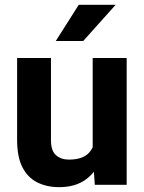

<svg xmlns="http://www.w3.org/2000/svg" viewBox="-20 -770 600 800"><path d="M366.2 -126.5V-528.3H507.8V0H375ZM382.8 -235.8 424.3 -236.8Q424.3 -166 402.8 -110.1Q381.3 -54.2 337.6 -22.2Q293.9 9.8 226.6 9.8Q174.3 9.8 134.8 -10.3Q95.2 -30.3 73.2 -73.5Q51.3 -116.7 51.3 -186.5V-528.3H192.4V-185.5Q192.4 -141.6 213.4 -123.3Q234.4 -105 267.1 -105Q333 -105 357.9 -142.3Q382.8 -179.7 382.8 -235.8ZM212.4 -599.1 308.1 -750H461.9L326.7 -599.1Z"/></svg>

Font: RobotoDEMO
Style: Regular
Weight: 400
Designer: Christian Robertson
Foundry: Google
Version: Version 2.136